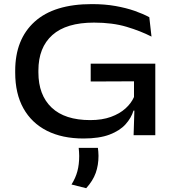

<svg xmlns="http://www.w3.org/2000/svg" viewBox="-20 -676 880 960"><path d="M397.5 16.5Q291 16.5 214.5 -22.2Q138 -61 97 -134.5Q56 -208 56 -313V-322Q56 -479.5 153.2 -567.5Q250.5 -655.5 439.5 -655.5Q504 -655.5 557.2 -646Q610.5 -636.5 652.8 -621.8Q695 -607 726.5 -590L737.5 -493Q683 -521 612.8 -542Q542.5 -563 450 -563Q311.5 -563 241.8 -500.8Q172 -438.5 172 -323.5V-314Q172 -201 238 -138.2Q304 -75.5 431.5 -75.5Q490.5 -75.5 534.5 -91.5Q578.5 -107.5 607.5 -133.8Q636.5 -160 650 -191V-306L664 -269.5L433.5 -268.5V-357.5H756.5V-123H647.5Q636.5 -86.5 607.8 -54.5Q579 -22.5 527.8 -3Q476.5 16.5 397.5 16.5ZM652.5 -142.5H756.5V0H648ZM469.5 63.5Q470.5 71.5 471.5 82Q472.5 92.5 472.5 103Q472.5 150 458.5 189Q444.5 228 411 265L337.5 246.5Q358 214 367 180Q376 146 376 104Q376 93 375.2 83.2Q374.5 73.5 373.5 63.5Z"/></svg>

Font: Anek Latin Expanded Medium
Style: Regular
Weight: 500
Width: 7
Designer: Yesha Goshar
Foundry: Ek Type
Version: Version 1.003